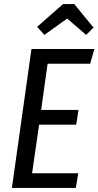

<svg xmlns="http://www.w3.org/2000/svg" viewBox="-20 -932 488 952"><path d="M448 -689 427 -616H216L184 -387H369L358 -314H174L139 -73H368L356 0H39L136 -689ZM200 -759 164 -799 293 -912H348L444 -795L407 -759L313 -840Z"/></svg>

Font: Fira Sans Extra Condensed
Style: Italic
Weight: 400
Width: 3
Italic angle: -8°
Designer: Carrois Corporate & Edenspiekermann AG
Foundry: Carrois Corporate GbR & Edenspiekermann AG
Version: Version 4.203